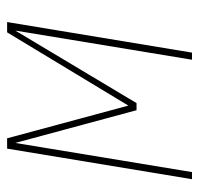

<svg xmlns="http://www.w3.org/2000/svg" viewBox="-30 -530 560 540"><g transform="rotate(-90 250.0 -260.0)"><path d="M16 0 102 -520H131L223 -179L429 -520H458L372 0H352L434 -497L230 -156H210L118 -497L36 0Z"/></g></svg>

Font: Iosevka Curly Thin
Style: Italic
Weight: 100
Italic angle: -9°
Monospace: yes
Designer: Belleve Invis
Foundry: Belleve Invis
Version: Version 22.1.2; ttfautohint (v1.8.4)